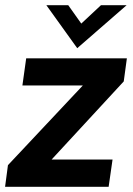

<svg xmlns="http://www.w3.org/2000/svg" viewBox="-20 -717 512 737"><path d="M-0.5 0H397L412 -104.5H178L455 -404.5L467 -493H80.5L66 -389H298L10.5 -83ZM158 -697 276.5 -532 466 -697H367.5L292 -626.5L242 -697Z"/></svg>

Font: HK Grotesk
Style: Bold Italic
Weight: 700
Italic angle: -16°
Designer: Alfredo Marco Pradil
Foundry: Hanken Design Co.
Version: Version 3.001;FEAKit 1.0